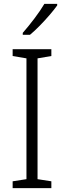

<svg xmlns="http://www.w3.org/2000/svg" viewBox="-20 -967 329 987"><path d="M244 0H45V-35L116 -46V-667L45 -679V-714H244V-679L173 -667V-46L244 -35ZM274 -939Q259 -918 235 -890Q211 -862 184 -834.5Q157 -807 134 -788H97V-798Q126 -831 157 -872Q188 -913 208 -947H274Z"/></svg>

Font: Noto Sans Kannada SemiCondensed Light
Style: Regular
Weight: 300
Width: 4
Designer: Jelle Bosma - Monotype Design Team
Foundry: Monotype Imaging Inc.
Version: Version 2.005; ttfautohint (v1.8.4.7-5d5b)